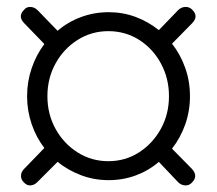

<svg xmlns="http://www.w3.org/2000/svg" viewBox="-20 -529 640 567"><path d="M51 10Q42 2 42 -9.5Q42 -21 51 -30L111 -92Q87 -123 73.5 -162.5Q60 -202 60 -245Q60 -288 73.5 -327.5Q87 -367 111 -399L51 -461Q32 -481 51 -500Q58 -509 70 -508.5Q82 -508 91 -499L150 -438Q180 -464 219 -478.5Q258 -493 301 -493Q343 -493 380.5 -479Q418 -465 449 -440L506 -499Q515 -508 527 -508.5Q539 -509 547 -501Q568 -481 547 -460L488 -400Q513 -368 527 -328.5Q541 -289 541 -245Q541 -201 527 -161.5Q513 -122 488 -90L547 -30Q566 -9 547 10Q539 19 527 18.5Q515 18 506 9L449 -51Q419 -25 381 -11Q343 3 301 3Q258 3 219.5 -11.5Q181 -26 150 -51L90 9Q81 18 70 18.5Q59 19 51 10ZM300 -53Q350 -53 390.5 -79Q431 -105 455 -148.5Q479 -192 479 -245Q479 -298 455 -342Q431 -386 390.5 -411.5Q350 -437 300 -437Q250 -437 209 -411Q168 -385 144 -341.5Q120 -298 120 -245Q120 -192 144 -148.5Q168 -105 209 -79Q250 -53 300 -53Z"/></svg>

Font: Nunito Light
Style: Regular
Weight: 300
Designer: Vernon Adams
Foundry: Vernon Adams
Version: Version 3.601; ttfautohint (v1.8.2.53-6de2)